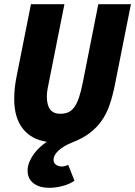

<svg xmlns="http://www.w3.org/2000/svg" viewBox="-20 -670 646 918"><path d="M216 228Q169 228 140.5 206.5Q112 185 112 146Q112 124 121 103Q130 82 143.5 64Q157 46 173.5 31.5Q190 17 204 8Q130 -3 89 -55Q48 -107 48 -196Q48 -226 51 -252.5Q54 -279 60 -308L128 -650H288L216 -288Q212 -268 208 -248Q204 -228 204 -208Q204 -126 268 -126Q289 -126 305 -132.5Q321 -139 334 -156Q347 -173 357 -202Q367 -231 376 -276L450 -650H606L530 -268Q519 -212 504 -168.5Q489 -125 465.5 -92Q442 -59 409 -34Q376 -9 328 10Q283 28 259.5 50Q236 72 236 94Q236 109 247.5 117.5Q259 126 276 126Q290 126 306 118L336 194Q312 211 278.5 219.5Q245 228 216 228Z"/></svg>

Font: Source Code Pro Black
Style: Italic
Weight: 900
Italic angle: -11°
Monospace: yes
Designer: Paul D. Hunt, Teo Tuominen
Foundry: Adobe Systems Incorporated
Version: Version 1.050;PS 1.000;hotconv 16.6.51;makeotf.lib2.5.65220